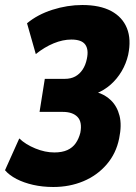

<svg xmlns="http://www.w3.org/2000/svg" viewBox="-25 -736 543 767"><path d="M188 11Q145 11 107.5 2.5Q70 -6 41 -21Q12 -36 -5 -56L52 -183Q77 -159 116 -143Q155 -127 192 -127Q223 -127 244 -136.5Q265 -146 277.5 -164Q290 -182 296 -206Q304 -249 284.5 -269Q265 -289 226 -289H133L154 -421H234Q258 -421 275.5 -430.5Q293 -440 305 -458Q317 -476 322 -501Q330 -538 315.5 -558Q301 -578 260 -578Q226 -578 189.5 -563Q153 -548 118 -520L83 -643Q125 -678 184.5 -697Q244 -716 304 -716Q374 -716 419 -692Q464 -668 482 -623.5Q500 -579 487 -517Q479 -482 461 -451.5Q443 -421 417 -398Q391 -375 358 -362L360 -368Q394 -359 418.5 -335Q443 -311 452.5 -273.5Q462 -236 451 -183Q439 -123 401 -79Q363 -35 308 -12Q253 11 188 11Z"/></svg>

Font: Nunito Sans 10pt Condensed Black
Style: Italic
Weight: 900
Width: 3
Italic angle: -9°
Designer: Vernon Adams
Foundry: Vernon Adams
Version: Version 3.101;gftools[0.9.27]